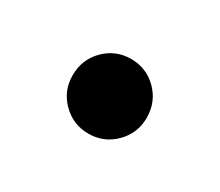

<svg xmlns="http://www.w3.org/2000/svg" viewBox="-43 -206 335 292"><g transform="rotate(30 124.0 -59.5)"><path d="M124 6Q97 6 78 -13Q59 -32 59 -59Q59 -87 78 -106Q97 -125 124 -125Q151 -125 170 -106Q189 -87 189 -59Q189 -32 170 -13Q151 6 124 6Z"/></g></svg>

Font: Albert Sans Medium
Style: Regular
Weight: 500
Designer: Andreas Rasmussen
Foundry: a.Foundry
Version: Version 1.025